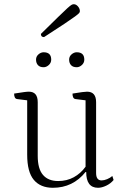

<svg xmlns="http://www.w3.org/2000/svg" viewBox="-20 -879 591 911"><path d="M231 12Q172 12 140.5 -25.5Q109 -63 109 -145V-403L61 -409Q47 -411 47 -435Q79 -440 93.5 -442Q108 -444 117 -444Q159 -444 159 -394V-139Q159 -78 184 -49Q209 -20 256 -20Q297 -20 330 -38Q363 -56 386 -88V-403L338 -409Q324 -411 324 -435Q355 -440 370 -442Q385 -444 393 -444Q436 -444 436 -394V-58Q436 -23 462 -23Q474 -23 488.5 -29Q503 -35 513 -44L519 -25Q505 -8 484 2Q463 12 445 12Q389 12 389 -63H386Q326 12 231 12ZM344 -560Q326 -560 317 -570Q308 -580 308 -596Q308 -611 319.5 -621Q331 -631 344 -631Q380 -631 380 -596Q380 -581 368.5 -570.5Q357 -560 344 -560ZM187 -560Q169 -560 160 -570Q151 -580 151 -596Q151 -611 162.5 -621Q174 -631 187 -631Q223 -631 223 -596Q223 -581 211.5 -570.5Q200 -560 187 -560ZM189 -703Q174 -703 174 -718Q226 -769 255.5 -798Q285 -827 299.5 -840Q314 -853 319.5 -856Q325 -859 330 -859Q341 -859 350 -848.5Q359 -838 359 -826Q359 -821 355 -816.5Q351 -812 335.5 -800.5Q320 -789 285.5 -766Q251 -743 189 -703Z"/></svg>

Font: Petrona ExtraLight
Style: Regular
Weight: 200
Designer: Ringo R. Seeber
Foundry: Ringo R. Seeber
Version: Version 2.001; ttfautohint (v1.8.3)